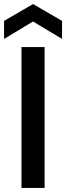

<svg xmlns="http://www.w3.org/2000/svg" viewBox="-31 -927 326 947"><path d="M189 -695V0H75V-695ZM132 -821 -11 -735V-824L132 -907L275 -824V-735Z"/></svg>

Font: MSTAGE Medium
Style: Regular
Weight: 500
Designer: Ninad Kale (Devanagari), Jonny Pinhorn (Latin)
Foundry: Indian Type Foundry
Version: 4.004